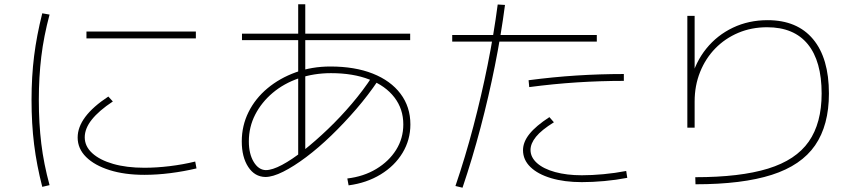

<svg xmlns="http://www.w3.org/2000/svg" viewBox="-20 -826 4040 895"><path d="M653 -11Q561 -11 491 -33Q421 -55 381.5 -94Q342 -133 342 -185Q342 -282 485 -376L506 -353Q441 -310 408 -268.5Q375 -227 375 -186Q375 -144 410 -112Q445 -80 507.5 -62Q570 -44 653 -44Q709 -44 771 -51.5Q833 -59 890 -73L896 -41Q837 -27 774.5 -19Q712 -11 653 -11ZM383 -647V-679H893V-647ZM177 45Q151 -56 139 -152.5Q127 -249 127 -360Q127 -469 139 -565Q151 -661 177 -764L211 -758Q184 -657 172.5 -562Q161 -467 161 -360Q161 -251 172.5 -156.5Q184 -62 211 37Z M1370 -97V-481V-806H1403V-481V-97ZM1108 -639V-669H1892V-639ZM1599 6Q1675 -3 1734 -38.5Q1793 -74 1826.5 -127.5Q1860 -181 1860 -246Q1860 -318 1818.5 -372Q1777 -426 1701.5 -455.5Q1626 -485 1523 -485Q1443 -485 1373 -461Q1303 -437 1251 -393Q1199 -349 1169.5 -291.5Q1140 -234 1140 -167Q1140 -109 1162.5 -71.5Q1185 -34 1219 -33Q1249 -33 1295 -57.5Q1341 -82 1396 -125.5Q1451 -169 1509 -224.5Q1567 -280 1620.5 -343Q1674 -406 1715 -469L1742 -450Q1697 -383 1641 -318Q1585 -253 1525 -195Q1465 -137 1407 -93.5Q1349 -50 1300 -25.5Q1251 -1 1217 -1Q1167 -2 1137 -48Q1107 -94 1107 -167Q1107 -240 1138.5 -303.5Q1170 -367 1227 -414.5Q1284 -462 1359 -489Q1434 -516 1520 -516Q1634 -516 1717.5 -483Q1801 -450 1847 -389Q1893 -328 1893 -246Q1893 -174 1856.5 -113.5Q1820 -53 1754.5 -13Q1689 27 1605 38Z M2103 41Q2149 -94 2186.5 -236.5Q2224 -379 2253 -523Q2282 -667 2300 -805L2334 -803Q2316 -665 2287 -520Q2258 -375 2220 -231Q2182 -87 2136 49ZM2692 23Q2611 23 2549 4.5Q2487 -14 2452.5 -47.5Q2418 -81 2418 -126Q2418 -164 2448 -201.5Q2478 -239 2541 -280L2562 -256Q2504 -220 2478.5 -188.5Q2453 -157 2453 -127Q2453 -93 2483 -66Q2513 -39 2567.5 -24Q2622 -9 2692 -9Q2739 -9 2793 -14Q2847 -19 2899 -29L2904 3Q2852 13 2797 18Q2742 23 2692 23ZM2088 -632V-663H2762V-632ZM2444 -452Q2558 -467 2667.5 -474Q2777 -481 2888 -481V-449Q2779 -449 2670 -442Q2561 -435 2447 -420Z M3221 0Q3430 0 3560 -40Q3690 -80 3750 -166Q3810 -252 3810 -390Q3810 -541 3745.5 -620Q3681 -699 3556 -699Q3483 -699 3421.5 -673Q3360 -647 3314.5 -600.5Q3269 -554 3243.5 -490.5Q3218 -427 3218 -353V-231H3184V-752H3218V-454H3201Q3222 -537 3272.5 -599.5Q3323 -662 3396.5 -697Q3470 -732 3558 -732Q3696 -732 3770 -643.5Q3844 -555 3844 -390Q3844 -242 3779.5 -148.5Q3715 -55 3577.5 -11Q3440 33 3222 33Z"/></svg>

Font: M PLUS 1 ExtraLight
Style: Regular
Weight: 250
Version: Version 1.001